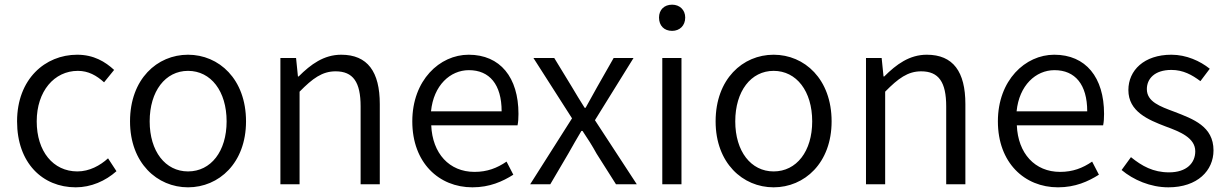

<svg xmlns="http://www.w3.org/2000/svg" viewBox="-20 -788 5246 821"><path d="M304 13C369 13 431 -14 478 -56L442 -111C408 -80 362 -55 311 -55C207 -55 137 -141 137 -269C137 -398 212 -485 313 -485C358 -485 393 -465 425 -436L468 -489C430 -524 381 -554 310 -554C173 -554 53 -450 53 -269C53 -91 162 13 304 13Z M784 13C916 13 1032 -91 1032 -269C1032 -450 916 -554 784 -554C652 -554 536 -450 536 -269C536 -91 652 13 784 13ZM784 -55C687 -55 620 -141 620 -269C620 -398 687 -485 784 -485C882 -485 949 -398 949 -269C949 -141 882 -55 784 -55Z M1179 0H1261V-396C1317 -453 1358 -483 1415 -483C1490 -483 1522 -437 1522 -333V0H1604V-343C1604 -481 1552 -554 1439 -554C1365 -554 1309 -513 1257 -461H1254L1246 -540H1179Z M2000 13C2074 13 2129 -12 2175 -41L2146 -97C2105 -69 2063 -53 2009 -53C1901 -53 1829 -132 1824 -252H2193C2196 -266 2197 -283 2197 -301C2197 -457 2119 -554 1984 -554C1860 -554 1743 -445 1743 -269C1743 -92 1857 13 2000 13ZM1823 -312C1834 -423 1905 -488 1985 -488C2073 -488 2125 -427 2125 -312Z M2247 0H2333L2410 -131C2429 -164 2447 -197 2466 -228H2471C2492 -197 2513 -164 2531 -131L2614 0H2703L2524 -274L2689 -540H2604L2534 -417C2517 -387 2501 -358 2484 -327H2480C2461 -358 2442 -387 2425 -417L2350 -540H2261L2426 -282Z M2812 0H2894V-540H2812ZM2854 -656C2886 -656 2910 -678 2910 -713C2910 -746 2886 -768 2854 -768C2820 -768 2798 -746 2798 -713C2798 -678 2820 -656 2854 -656Z M3288 13C3420 13 3536 -91 3536 -269C3536 -450 3420 -554 3288 -554C3156 -554 3040 -450 3040 -269C3040 -91 3156 13 3288 13ZM3288 -55C3191 -55 3124 -141 3124 -269C3124 -398 3191 -485 3288 -485C3386 -485 3453 -398 3453 -269C3453 -141 3386 -55 3288 -55Z M3683 0H3765V-396C3821 -453 3862 -483 3919 -483C3994 -483 4026 -437 4026 -333V0H4108V-343C4108 -481 4056 -554 3943 -554C3869 -554 3813 -513 3761 -461H3758L3750 -540H3683Z M4504 13C4578 13 4633 -12 4679 -41L4650 -97C4609 -69 4567 -53 4513 -53C4405 -53 4333 -132 4328 -252H4697C4700 -266 4701 -283 4701 -301C4701 -457 4623 -554 4488 -554C4364 -554 4247 -445 4247 -269C4247 -92 4361 13 4504 13ZM4327 -312C4338 -423 4409 -488 4489 -488C4577 -488 4629 -427 4629 -312Z M4976 13C5101 13 5169 -59 5169 -145C5169 -248 5082 -279 5002 -310C4940 -333 4884 -353 4884 -407C4884 -451 4917 -489 4989 -489C5039 -489 5077 -468 5113 -441L5153 -494C5112 -527 5053 -554 4989 -554C4872 -554 4805 -487 4805 -403C4805 -311 4889 -276 4965 -247C5025 -225 5091 -199 5091 -141C5091 -91 5054 -51 4979 -51C4911 -51 4863 -78 4816 -116L4776 -61C4826 -19 4899 13 4976 13Z"/></svg>

Font: ChiuKong Gothic CL Normal
Style: Regular
Weight: 350
Designer: Ryoko NISHIZUKA 西塚涼子 (kana, bopomofo & ideographs); Paul D. Hunt (Latin, Greek & Cyrillic); Sandoll Communications 산돌커뮤니
Foundry: Adobe
Version: Version 1.300